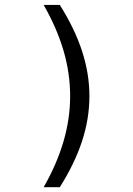

<svg xmlns="http://www.w3.org/2000/svg" viewBox="-20 -650 540 779"><path d="M157.2 -629.9H222.7Q283.2 -534.2 313 -442.4Q342.8 -350.6 342.8 -259.8Q342.8 -168.9 313 -77.6Q283.2 13.7 222.7 109.4H157.2Q210.9 15.6 237.8 -76.7Q264.6 -168.9 264.6 -259.8Q264.6 -352.5 237.8 -444.3Q210.9 -536.1 157.2 -629.9Z"/></svg>

Font: BabelStone Pseudographica Colour
Style: Regular
Weight: 400
Designer: Andrew West
Foundry: BabelStone
Version: Version 16.0.0